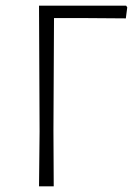

<svg xmlns="http://www.w3.org/2000/svg" viewBox="-20 -659 482 679"><path d="M426 -639 430 -633 425 -594 291 -595H171L169 -197L170 0H118L120 -194L118 -639Z"/></svg>

Font: Alegreya Sans Light
Style: Regular
Weight: 300
Designer: Juan Pablo del Peral
Foundry: Huerta Tipografica
Version: Version 2.007